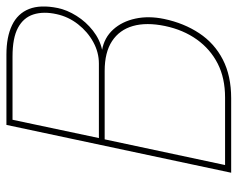

<svg xmlns="http://www.w3.org/2000/svg" viewBox="-91 -649 740 598"><g transform="rotate(-90 279.0 -350.0)"><path d="M408 -700H189L40 0H272Q342 0 392.5 -26Q443 -52 474.5 -99.5Q506 -147 519 -209Q529 -257 520 -298.5Q511 -340 486 -367.5Q461 -395 423 -402Q455 -409 482.5 -430.5Q510 -452 528.5 -481.5Q547 -511 553 -540Q564 -594 550 -629.5Q536 -665 499.5 -682.5Q463 -700 408 -700ZM380 -412H148L205 -681H402Q460 -681 491.5 -664Q523 -647 533 -616Q543 -585 534 -544Q526 -507 502.5 -477Q479 -447 447 -429.5Q415 -412 380 -412ZM274 -19H64L144 -394H357Q415 -394 450 -371Q485 -348 497 -306Q509 -264 497 -206Q485 -149 455 -107Q425 -65 380 -42Q335 -19 274 -19Z"/></g></svg>

Font: Advent Pro Thin
Style: Italic
Weight: 250
Italic angle: -12°
Version: Version 3.000